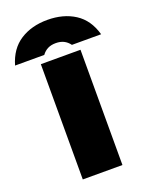

<svg xmlns="http://www.w3.org/2000/svg" viewBox="-269 -1083 916 1174"><g transform="rotate(-20 189.0 -495.5)"><path d="M60 -750H318V0H60ZM469 -796H279Q263 -818 241 -829Q219 -840 189 -840Q159 -840 137 -829Q115 -818 99 -796H-91Q-62 -896 12 -943.5Q86 -991 189 -991Q293 -991 367 -943.5Q441 -896 469 -796Z"/></g></svg>

Font: Unbounded Black
Style: Regular
Weight: 900
Designer: Luke Prowse, Jean-Baptiste Morizot, Fátima Lázaro, Florian Runge
Foundry: NaN
Version: Version 1.701;gftools[0.9.28.dev5+ged2979d]